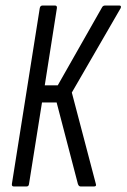

<svg xmlns="http://www.w3.org/2000/svg" viewBox="-20 -675 458 695"><path d="M30 0Q22 0 23 -9L124 -646Q126 -655 134 -655H179Q187 -655 186 -646L142 -366H189L348 -646Q352 -655 360 -655H412Q420 -655 417 -646L240 -340L327 -9Q330 0 320 0H272Q265 0 262 -9L185 -304H132L85 -9Q84 0 76 0Z"/></svg>

Font: Sofia Sans Extra Condensed
Style: Italic
Weight: 400
Italic angle: -9°
Designer: Botio Nikoltchev, Ani Petrova
Foundry: lettersoup
Version: Version 4.101; ttfautohint (v1.8.4.7-5d5b)